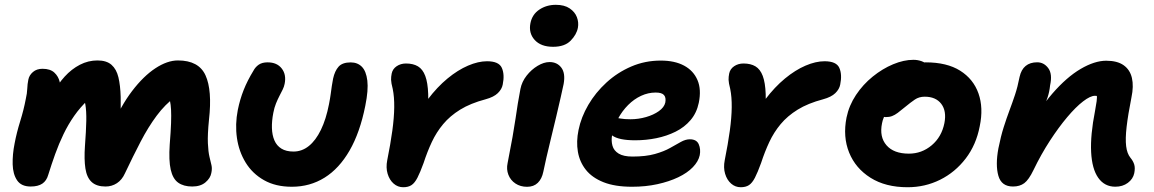

<svg xmlns="http://www.w3.org/2000/svg" viewBox="-20 -773 4839 805"><path d="M108.6 9Q69.2 9 51.7 -16.9Q34.2 -42.8 33.1 -84Q32 -125.2 41.2 -171.4Q49.8 -217 64.7 -264.8Q79.6 -312.6 88.2 -358.4Q93.6 -381.6 94.3 -401.1Q95 -420.6 98.8 -439Q102.4 -457.6 118.1 -471.1Q133.8 -484.6 158.2 -484.6Q190.8 -484.6 207.9 -468.6Q225 -452.6 230.3 -429.7Q235.6 -406.8 230.8 -385.6L201.2 -379.6Q222.6 -420.6 251.3 -452Q280 -483.4 314.9 -501.5Q349.8 -519.6 388.6 -519.6Q426.8 -519.6 447.6 -501.2Q468.4 -482.8 476.5 -448.9Q484.6 -415 486 -366.4Q486.6 -320.4 485.2 -285.7Q483.8 -251 482 -229L448 -238.6Q486 -328.6 533.7 -391.2Q581.4 -453.8 631.4 -486.7Q681.4 -519.6 726 -519.6Q813.2 -519.6 841.7 -457.1Q870.2 -394.6 856.2 -270.8Q850 -208.8 851.6 -172.5Q853.2 -136.2 858.3 -115.3Q863.4 -94.4 866.7 -80.1Q870 -65.8 866 -47.6Q862.2 -26 841.5 -8.5Q820.8 9 785.8 9Q750 9 727.3 -7Q704.6 -23 695.8 -61.6Q687 -100.2 691.6 -167.2Q696 -221.8 697.2 -256.3Q698.4 -290.8 697.2 -312.7Q696 -334.6 692.7 -349.8Q689.4 -365 683.2 -380.8L715.4 -367.2Q672.2 -335.4 636.8 -287.8Q601.4 -240.2 569.7 -179.3Q538 -118.4 503.8 -46.2Q491.6 -19 470.3 -5Q449 9 422.4 9Q385 9 364.5 -9.7Q344 -28.4 338.1 -66.5Q332.2 -104.6 336.2 -161.2Q341 -225 341.8 -266.4Q342.6 -307.8 337.8 -335.3Q333 -362.8 320.2 -383L349.4 -354.4Q316.6 -323.6 291.3 -287.5Q266 -251.4 246.4 -210.7Q226.8 -170 211.4 -127.1Q196 -84.2 182.4 -40.4Q175.4 -15.2 157.5 -3.1Q139.6 9 108.6 9Z M1203.6 10Q1135.6 10 1087 -17.5Q1038.4 -45 1010 -91.3Q981.6 -137.6 973.4 -194.7Q965.2 -251.8 977 -311.8Q986 -356.4 1001.7 -395.9Q1017.4 -435.4 1042.4 -476.2Q1050.6 -492 1064.8 -501.8Q1079 -511.6 1102 -511.6Q1141.2 -511.6 1161.2 -485.9Q1181.2 -460.2 1173.4 -421.6Q1171.2 -409.6 1165.1 -397.3Q1159 -385 1151.6 -370.8Q1144.2 -356.6 1137.1 -339.1Q1130 -321.6 1126 -300.2Q1119.2 -265.6 1120.1 -236Q1121 -206.4 1130.6 -184.2Q1140.2 -162 1160 -149.8Q1179.8 -137.6 1210.6 -137.6Q1245.8 -137.6 1274.8 -160.8Q1303.8 -184 1325.5 -228.6Q1347.2 -273.2 1359.4 -336.4Q1364.4 -362 1366.7 -379.8Q1369 -397.6 1371.2 -412.4Q1373.4 -427.2 1376.6 -443.4Q1383.6 -475.6 1399.6 -493.5Q1415.6 -511.4 1450.4 -511.4Q1479 -511.4 1497.1 -493.2Q1515.2 -475 1520.1 -435.2Q1525 -395.4 1511.6 -329.6Q1489.2 -217.2 1445.6 -141.7Q1402 -66.2 1340.8 -28.1Q1279.6 10 1203.6 10Z M1670.6 12Q1647.8 12 1630.4 -3.2Q1613 -18.4 1605.2 -44.3Q1597.4 -70.2 1603.6 -101.4Q1617.4 -170.2 1624.9 -225Q1632.4 -279.8 1632.9 -323.4Q1633.4 -367 1626.6 -400.2Q1620 -425.6 1619.7 -438.2Q1619.4 -450.8 1622.2 -464.6Q1626.2 -484 1643.1 -495.4Q1660 -506.8 1682.2 -506.8Q1712.4 -506.8 1732.4 -494.8Q1752.4 -482.8 1763 -454.7Q1773.6 -426.6 1775.3 -378.7Q1777 -330.8 1769.6 -259.2L1703.4 -237.2Q1734.2 -304.2 1773.6 -356.2Q1813 -408.2 1856.2 -443.8Q1899.4 -479.4 1942.3 -497.8Q1985.2 -516.2 2022 -516.2Q2071.6 -516.2 2084 -488.5Q2096.4 -460.8 2087.8 -418.6Q2084.2 -399 2067.2 -382.5Q2050.2 -366 2016.2 -356.8Q1952.2 -339.8 1909.4 -313.3Q1866.6 -286.8 1838.1 -252.6Q1809.6 -218.4 1790.5 -177.6Q1771.4 -136.8 1756 -89.6Q1741.6 -50 1730.2 -27.9Q1718.8 -5.8 1705.3 3.1Q1691.8 12 1670.6 12Z M2189.8 10.2Q2161.8 10.2 2141.1 -3.6Q2120.4 -17.4 2111.5 -40.4Q2102.6 -63.4 2108.2 -89Q2121 -153.8 2128.9 -198.6Q2136.8 -243.4 2141.6 -276.4Q2146.4 -309.4 2151 -338.5Q2155.6 -367.6 2162 -400Q2168 -430.4 2187.9 -455.8Q2207.8 -481.2 2234.1 -497Q2260.4 -512.8 2284.2 -512.8Q2315.8 -512.8 2333.5 -489.4Q2351.2 -466 2343.2 -421Q2339 -401.2 2330.8 -364.7Q2322.6 -328.2 2311.9 -283.4Q2301.2 -238.6 2290.4 -194.2Q2279.6 -149.8 2270.9 -112.3Q2262.2 -74.8 2258 -53Q2252 -23.2 2234.9 -6.5Q2217.8 10.2 2189.8 10.2ZM2299 -576.8Q2247.8 -576.8 2221.7 -605.6Q2195.6 -634.4 2204 -676.2Q2211.4 -712.8 2241.4 -732.8Q2271.4 -752.8 2310.6 -752.8Q2346.4 -752.8 2368.5 -737.8Q2390.6 -722.8 2398.8 -700.9Q2407 -679 2403 -656.8Q2397.6 -628 2372.5 -602.4Q2347.4 -576.8 2299 -576.8Z M2630 10Q2558.2 10 2510.4 -9Q2462.6 -28 2436.4 -61Q2410.2 -94 2402.9 -136.8Q2395.6 -179.6 2405.6 -228Q2416.4 -281.6 2446.6 -333.3Q2476.8 -385 2522.8 -427.1Q2568.8 -469.2 2626.6 -494.1Q2684.4 -519 2750.4 -519Q2808.8 -519 2848.1 -497.9Q2887.4 -476.8 2904.3 -437.4Q2921.2 -398 2909.8 -342Q2901 -299.6 2875.4 -269.5Q2849.8 -239.4 2812.5 -220.9Q2775.2 -202.4 2731.8 -193.6Q2688.4 -184.8 2643 -184.8Q2573.6 -184.8 2546.2 -205.3Q2518.8 -225.8 2523.4 -250.2Q2526.2 -264.4 2534.4 -271.5Q2542.6 -278.6 2558.2 -278.6Q2568.4 -278.6 2583.2 -275.8Q2598 -273 2623.8 -273Q2656.4 -273 2688.3 -282.1Q2720.2 -291.2 2742.5 -307.1Q2764.8 -323 2769.4 -343Q2773.2 -364 2763.9 -374.5Q2754.6 -385 2729 -385Q2697.6 -385 2668 -371.3Q2638.4 -357.6 2613.6 -332.8Q2588.8 -308 2571.2 -275.4Q2553.6 -242.8 2546.2 -205.8Q2542.2 -182.6 2547.9 -162Q2553.6 -141.4 2573.9 -129Q2594.2 -116.6 2632 -116.6Q2687.8 -116.6 2726 -127.4Q2764.2 -138.2 2789.8 -152.8Q2815.4 -167.4 2835 -178.2Q2854.6 -189 2872.2 -189Q2900.6 -189 2909.6 -168.2Q2918.6 -147.4 2913.8 -122.2Q2908.2 -96.2 2885 -72.1Q2861.8 -48 2823.7 -29.8Q2785.6 -11.6 2736.3 -0.8Q2687 10 2630 10Z M3085.6 12Q3062.8 12 3045.4 -3.2Q3028 -18.4 3020.2 -44.3Q3012.4 -70.2 3018.6 -101.4Q3032.4 -170.2 3039.9 -225Q3047.4 -279.8 3047.9 -323.4Q3048.4 -367 3041.6 -400.2Q3035 -425.6 3034.7 -438.2Q3034.4 -450.8 3037.2 -464.6Q3041.2 -484 3058.1 -495.4Q3075 -506.8 3097.2 -506.8Q3127.4 -506.8 3147.4 -494.8Q3167.4 -482.8 3178 -454.7Q3188.6 -426.6 3190.3 -378.7Q3192 -330.8 3184.6 -259.2L3118.4 -237.2Q3149.2 -304.2 3188.6 -356.2Q3228 -408.2 3271.2 -443.8Q3314.4 -479.4 3357.3 -497.8Q3400.2 -516.2 3437 -516.2Q3486.6 -516.2 3499 -488.5Q3511.4 -460.8 3502.8 -418.6Q3499.2 -399 3482.2 -382.5Q3465.2 -366 3431.2 -356.8Q3367.2 -339.8 3324.4 -313.3Q3281.6 -286.8 3253.1 -252.6Q3224.6 -218.4 3205.5 -177.6Q3186.4 -136.8 3171 -89.6Q3156.6 -50 3145.2 -27.9Q3133.8 -5.8 3120.3 3.1Q3106.8 12 3085.6 12Z M3785.2 12Q3692.8 12 3629.8 -27.7Q3566.8 -67.4 3540.1 -133.5Q3513.4 -199.6 3529.2 -280Q3539.6 -330.8 3568.9 -374.8Q3598.2 -418.8 3639.1 -451.9Q3680 -485 3724.7 -503.6Q3769.4 -522.2 3809.6 -522.2Q3827.2 -522.2 3843.4 -516.6Q3859.6 -511 3869.3 -499.3Q3879 -487.6 3875.4 -467.6Q3867.4 -432.4 3847.4 -405.1Q3827.4 -377.8 3779.6 -362.6Q3755.6 -354.6 3734.1 -338.6Q3712.6 -322.6 3697.6 -301.7Q3682.6 -280.8 3678 -255.8Q3666.4 -198.8 3696.9 -163.8Q3727.4 -128.8 3790.6 -128.8Q3844.8 -128.8 3886.4 -163.9Q3928 -199 3939.6 -256.8Q3949.4 -307.4 3926.5 -337.5Q3903.6 -367.6 3857 -367.6Q3833.4 -367.6 3815.7 -355.6Q3798 -343.6 3773.8 -323.6Q3756.4 -309.2 3744 -299.9Q3731.6 -290.6 3720.1 -286.3Q3708.6 -282 3693.2 -282Q3675.4 -282 3660.4 -299.8Q3645.4 -317.6 3653.2 -356.6Q3658.8 -385.4 3680.5 -413.2Q3702.2 -441 3732.6 -463Q3763 -485 3796.7 -498.3Q3830.4 -511.6 3861 -511.6Q3950.2 -511.6 4005.7 -476.6Q4061.2 -441.6 4082.5 -381.2Q4103.8 -320.8 4087.8 -244Q4073 -166 4028.9 -108.4Q3984.8 -50.8 3921.7 -19.4Q3858.6 12 3785.2 12Z M4656.2 9.8Q4611 9.8 4584.7 -27.4Q4558.4 -64.6 4554.8 -135.5Q4551.2 -206.4 4571.2 -308.2Q4575.8 -332.2 4577.9 -348.5Q4580 -364.8 4578.6 -376.1Q4577.2 -387.4 4571.6 -395.6Q4566 -403.8 4556 -411Q4580.6 -410.6 4597.3 -402.5Q4614 -394.4 4620.1 -377.5Q4626.2 -360.6 4618.2 -332.8Q4605.6 -355.2 4595.2 -363.3Q4584.8 -371.4 4570.8 -371.4Q4551.6 -371.4 4521 -347.9Q4490.4 -324.4 4454.5 -281.8Q4418.6 -239.2 4381.8 -182.7Q4345 -126.2 4313.2 -60.2Q4293.4 -19.2 4274.6 -5.1Q4255.8 9 4227.2 9Q4178.8 9 4165.9 -36Q4153 -81 4166 -151Q4176.2 -202 4188.2 -239.7Q4200.2 -277.4 4212.3 -309.7Q4224.4 -342 4235.5 -375.2Q4246.6 -408.4 4254.8 -450.6Q4261.6 -481.2 4280.2 -496.5Q4298.8 -511.8 4328.6 -511.8Q4356.8 -511.8 4375 -487.3Q4393.2 -462.8 4382.8 -415.4Q4379.8 -387 4372.2 -364.7Q4364.6 -342.4 4354 -317.3Q4343.4 -292.2 4331.1 -256.1Q4318.8 -220 4305.6 -165L4278 -208.4Q4332.6 -312 4392.4 -380.8Q4452.2 -449.6 4510.8 -484Q4569.4 -518.4 4618.2 -518.4Q4664.4 -518.4 4691.1 -499.5Q4717.8 -480.6 4725.8 -446.1Q4733.8 -411.6 4723.8 -364.4Q4709.4 -291.6 4703.6 -241.5Q4697.8 -191.4 4701.6 -160.2Q4705.4 -129 4719.6 -111.6Q4730.8 -98.2 4735.4 -83.6Q4740 -69 4735.6 -46.8Q4730.4 -22.4 4708.7 -6.3Q4687 9.8 4656.2 9.8Z"/></svg>

Font: Shantell Sans Light
Style: Italic
Weight: 300
Italic angle: -11°
Designer: Stephen Nixon, Anya Danilova, Shantell Martin
Foundry: Arrow Type
Version: Version 1.008;[ac192a2d6]